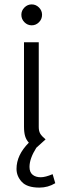

<svg xmlns="http://www.w3.org/2000/svg" viewBox="-20 -662 288 872"><path d="M77 -595Q77 -614 91 -628Q105 -642 124 -642Q143 -642 157 -628Q171 -614 171 -595Q171 -575 157 -561Q143 -547 124 -547Q105 -547 91 -561Q77 -575 77 -595ZM231 170Q198 190 159 190Q103 190 79 164Q55 138 55 105Q55 42 111 -14Q99 -27 94 -44Q89 -61 89 -87V-470H156V-85Q156 -67 162.5 -55.5Q169 -44 187 -29L145 9Q114 58 114 96Q114 120 128 131.5Q142 143 165 143Q186 143 219 129Z"/></svg>

Font: KoHo
Style: Regular
Weight: 400
Version: Version 1.000; ttfautohint (v1.6)